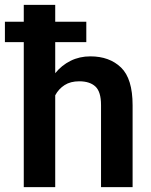

<svg xmlns="http://www.w3.org/2000/svg" viewBox="-28 -770 621 790"><path d="M327.1 -680.7V-596.7H199.2V-468.8Q225.6 -501.5 262.5 -519.8Q299.3 -538.1 343.8 -538.1Q422.4 -538.1 470 -492.2Q517.6 -446.3 517.6 -336.9V0H387.7V-337.9Q387.7 -392.6 364.5 -414.1Q341.3 -435.5 297.9 -435.5Q262.2 -435.5 237.8 -419.9Q213.4 -404.3 199.2 -377.9V0H69.8V-596.7H-7.8V-680.7H69.8V-750H199.2V-680.7Z"/></svg>

Font: Vazirmatn RD UI FD SemiBold
Style: Regular
Weight: 600
Designer: Saber Rastikerdar
Foundry: Saber Rastikerdar
Version: Version 33.003